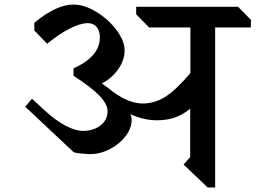

<svg xmlns="http://www.w3.org/2000/svg" viewBox="-20 -816 1126 846"><path d="M928 -695V10H895L789 -91L818 -124V-337Q785 -310 750 -298Q715 -286 672 -286Q612 -286 555 -313Q560 -300 560 -289Q561 -253 534.5 -217.5Q508 -182 465 -159.5Q422 -137 378 -137Q361 -137 338 -139.5Q315 -142 305 -145L91 -346L121 -381L175 -331Q276 -239 349 -239Q396 -241 425 -265Q454 -289 454 -327Q454 -357 418 -394.5Q382 -432 304 -482V-515Q361 -540 390.5 -574.5Q420 -609 420 -651Q420 -680 406 -697Q392 -714 367 -714Q334 -714 286 -689.5Q238 -665 188 -623L131 -682V-715Q178 -755 222 -775.5Q266 -796 303 -796Q351 -796 404 -764Q457 -732 493 -684Q529 -636 529 -594Q529 -552 502 -512.5Q475 -473 429 -448Q456 -430 477 -412Q516 -384 548 -372Q580 -360 609 -360Q662 -360 709 -390Q756 -420 819 -494V-695H637L580 -753V-786H1029L1086 -728L1085 -695Z"/></svg>

Font: Inknut Antiqua Light
Style: Regular
Weight: 300
Designer: Claus Eggers Sørensen
Foundry: Claus Eggers Sørensen
Version: Version 1.003; ttfautohint (v1.8.2) -l 8 -r 50 -G 200 -x 14 